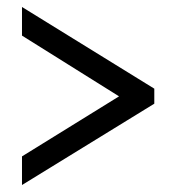

<svg xmlns="http://www.w3.org/2000/svg" viewBox="-20 -633 505 550"><path d="M43 -103 422 -336V-379L43 -613V-531L321 -357L43 -185Z"/></svg>

Font: Noto Serif Bengali Condensed Black
Style: Regular
Weight: 900
Width: 3
Designer: Juan Bruce, Universal Thirst, Indian Type Foundry and the Monotype Design Team.
Foundry: Monotype Imaging Inc.
Version: Version 2.003